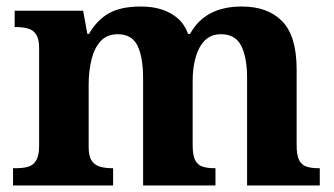

<svg xmlns="http://www.w3.org/2000/svg" viewBox="-20 -569 1026 589"><path d="M20 0V-53H28Q51 -53 66.5 -57.5Q82 -62 91 -77Q100 -92 100 -122V-421Q100 -449 91 -463Q82 -477 66 -481.5Q50 -486 28 -486H25V-536H235L248 -465H253Q277 -507 313.5 -528Q350 -549 412 -549Q448 -549 476 -540Q504 -531 525 -513Q546 -495 557 -465H563Q586 -507 625.5 -528Q665 -549 722 -549Q802 -549 846 -503.5Q890 -458 890 -356V-124Q890 -93 897.5 -78Q905 -63 920 -58Q935 -53 957 -53H961V0H738V-329Q738 -393 720 -428.5Q702 -464 658 -464Q627 -464 608 -444.5Q589 -425 580 -392.5Q571 -360 571 -321V-124Q571 -93 578.5 -78Q586 -63 601 -58Q616 -53 638 -53H641V0H419V-329Q419 -393 402 -428.5Q385 -464 341 -464Q308 -464 288.5 -442.5Q269 -421 260.5 -385.5Q252 -350 252 -309V-118Q252 -90 261 -76.5Q270 -63 286 -58Q302 -53 324 -53H327V0Z"/></svg>

Font: Noto Serif Myanmar
Style: Regular
Weight: 400
Designer: Ben Mitchell and the Monotype Design Team
Foundry: Monotype Imaging Inc.
Version: Version 2.106